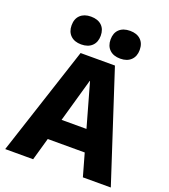

<svg xmlns="http://www.w3.org/2000/svg" viewBox="-169 -1088 1062 1208"><g transform="rotate(20 361.5 -484.0)"><path d="M8 0 247 -730H477L715 0H528L363 -585H361L195 0ZM164 -151V-294H559V-151ZM231 -782Q186 -782 160 -807Q134 -832 134 -875Q134 -919 160 -943.5Q186 -968 231 -968Q277 -968 303 -943.5Q329 -919 329 -875Q329 -832 303 -807Q277 -782 231 -782ZM493 -782Q447 -782 421 -807Q395 -832 395 -875Q395 -919 421 -943.5Q447 -968 493 -968Q538 -968 564 -943.5Q590 -919 590 -875Q590 -832 564 -807Q538 -782 493 -782Z"/></g></svg>

Font: M PLUS 2 Thin ExtraBold
Style: Regular
Weight: 800
Version: Version 1.001